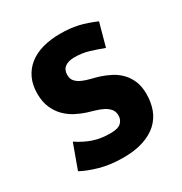

<svg xmlns="http://www.w3.org/2000/svg" viewBox="-122 -562 633 667"><g transform="rotate(-30 194.5 -228.5)"><path d="M24.4 0ZM60.1 -123Q75.7 -112.8 90.6 -105.2Q105.5 -97.7 120.8 -92.5Q136.2 -87.4 152.8 -85Q169.4 -82.5 188.5 -82.5Q219.2 -82.5 231.2 -94Q243.2 -105.5 243.2 -122.6Q243.2 -138.7 234.4 -148.9Q225.6 -159.2 212.2 -166Q198.7 -172.9 182.4 -177.5Q166 -182.1 150.9 -187Q132.3 -192.9 112.1 -203.4Q91.8 -213.9 75 -230.5Q58.1 -247.1 47.4 -271.2Q36.6 -295.4 36.6 -328.6Q36.6 -362.8 48.8 -389.2Q61 -415.5 83.5 -433.6Q106 -451.7 137.9 -460.7Q169.9 -469.7 209 -469.7Q228.5 -469.7 245.8 -468Q263.2 -466.3 279.5 -462.6Q295.9 -459 312.7 -453.1Q329.6 -447.3 348.1 -439.5L322.8 -347.2Q296.4 -357.4 269 -365.7Q241.7 -374 210.9 -374Q186.5 -374 172.9 -363.8Q159.2 -353.5 159.2 -333Q159.2 -316.4 168.5 -306.6Q177.7 -296.9 191.9 -290.8Q206.1 -284.7 223.1 -280.5Q240.2 -276.4 255.9 -271.5Q276.9 -264.6 296.4 -254.4Q315.9 -244.1 331.1 -228.5Q346.2 -212.9 355.5 -190.9Q364.7 -168.9 364.7 -138.7Q364.7 -105.5 354.5 -77.6Q344.2 -49.8 322.5 -29.8Q300.8 -9.8 266.8 1.7Q232.9 13.2 185.5 13.2Q133.8 13.2 92.3 1.5Q50.8 -10.3 24.4 -24.9Z"/></g></svg>

Font: PT Astra Sans
Style: Bold
Weight: 700
Designer: A.Korolkova, I. Chaeva
Foundry: ParaType Ltd
Version: Version 1.001; ttfautohint (v1.6)